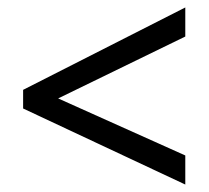

<svg xmlns="http://www.w3.org/2000/svg" viewBox="-20 -617 560 515"><path d="M477 -122 42 -326V-376L477 -597V-519L136 -353L477 -200Z"/></svg>

Font: Noto Sans Thai SemCond
Style: Regular
Weight: 400
Width: 4
Designer: Monotype Design Team
Foundry: Monotype Imaging Inc.
Version: Version 2.002; ttfautohint (v1.8.4.7-5d5b)